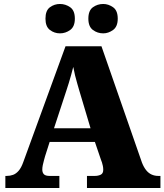

<svg xmlns="http://www.w3.org/2000/svg" viewBox="-20 -947 828 967"><path d="M7 0V-61H14Q31 -61 46 -66.5Q61 -72 74 -87Q87 -102 97 -130L310 -714H491L695 -128Q704 -105 716 -90Q728 -75 743.5 -68Q759 -61 777 -61H788V0H418V-61H458Q474 -61 487 -67Q500 -73 500 -92Q500 -102 498 -111.5Q496 -121 493.5 -129Q491 -137 489 -141L458 -232H230L207 -160Q205 -152 201.5 -140Q198 -128 195.5 -115.5Q193 -103 193 -93Q193 -78 201 -69.5Q209 -61 230 -61H279V0ZM252 -301H436L379 -492Q374 -510 368.5 -528.5Q363 -547 358 -567.5Q353 -588 349 -610Q344 -589 338 -568.5Q332 -548 326.5 -529Q321 -510 315 -493ZM500 -779Q471 -779 448 -796Q425 -813 425 -853Q425 -894 448 -910.5Q471 -927 500 -927Q526 -927 549.5 -910.5Q573 -894 573 -853Q573 -813 549.5 -796Q526 -779 500 -779ZM282 -779Q254 -779 231.5 -796Q209 -813 209 -853Q209 -894 231.5 -910.5Q254 -927 282 -927Q310 -927 333.5 -910.5Q357 -894 357 -853Q357 -813 333.5 -796Q310 -779 282 -779Z"/></svg>

Font: Noto Serif Gujarati Black
Style: Regular
Weight: 900
Version: Version 2.102